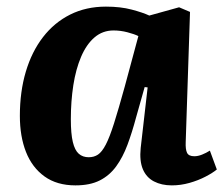

<svg xmlns="http://www.w3.org/2000/svg" viewBox="-20 -546 675 580"><path d="M541 -117Q540 -95 545 -84.5Q550 -74 567 -74Q578 -74 590.5 -79Q603 -84 614 -91L635 -34Q623 -24 601 -12.5Q579 -1 552.5 6.5Q526 14 499 14Q468 14 445 2Q422 -10 411.5 -35Q401 -60 405 -99L426 -282L417 -283L391 -191Q379 -146 365 -108.5Q351 -71 331 -43.5Q311 -16 281.5 -1Q252 14 208 14Q152 14 114.5 -13Q77 -40 58.5 -87Q40 -134 40 -196Q40 -269 58 -329.5Q76 -390 110 -434Q144 -478 192 -502Q240 -526 300 -526Q344 -526 378 -517Q412 -508 431 -499L521 -524L554 -510ZM248 -71Q264 -71 276 -79Q288 -87 299.5 -109Q311 -131 324.5 -173.5Q338 -216 357 -285L398 -437Q386 -443 365 -448.5Q344 -454 323 -454Q290 -454 265.5 -433Q241 -412 225 -374.5Q209 -337 201.5 -288.5Q194 -240 194 -186Q194 -142 200 -117Q206 -92 218 -81.5Q230 -71 248 -71Z"/></svg>

Font: Literata
Style: Bold Italic
Weight: 700
Italic angle: -2°
Designer: Latin by Veronika Burian and Jose Scaglione. Greek by Irene Vlachou. Cyrillic by Vera Evstafieva
Foundry: TypeTogether
Version: Version 3.103;gftools[0.9.29]